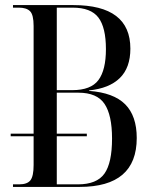

<svg xmlns="http://www.w3.org/2000/svg" viewBox="-20 -734 607 754"><path d="M31 0V-10H55Q87 -10 99.5 -26Q112 -42 112 -86V-199H22V-209H112V-632Q112 -676 98 -690Q84 -704 54 -704H31V-714H268Q492 -714 492 -543Q492 -468 450.5 -427.5Q409 -387 330 -379V-377Q426 -370 471.5 -324.5Q517 -279 517 -192Q517 0 293 0ZM264 -380Q337 -380 366.5 -419.5Q396 -459 396 -541Q396 -626 366.5 -665Q337 -704 265 -704H203V-380ZM286 -10Q360 -10 390 -52Q420 -94 420 -190Q420 -282 390.5 -326Q361 -370 288 -370H203V-209H321V-199H203V-10Z"/></svg>

Font: Noto Serif Display Condensed
Style: Regular
Weight: 400
Width: 3
Designer: Monotype Design Team
Foundry: Monotype Imaging Inc.
Version: Version 2.009